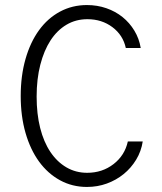

<svg xmlns="http://www.w3.org/2000/svg" viewBox="-20 -730 640 760"><path d="M486 -170Q474 -115 429.5 -80.5Q385 -46 325 -46Q280 -46 243 -67.5Q206 -89 179.5 -128.5Q153 -168 139 -223.5Q125 -279 125 -348Q125 -417 139.5 -473.5Q154 -530 180 -570Q206 -610 243 -632Q280 -654 326 -654Q383 -654 425 -622.5Q467 -591 478 -540H537Q531 -577 512 -608.5Q493 -640 465 -662.5Q437 -685 401 -697.5Q365 -710 324 -710Q266 -710 217.5 -684Q169 -658 134.5 -610.5Q100 -563 81 -496.5Q62 -430 62 -350Q62 -270 81 -204Q100 -138 134.5 -90.5Q169 -43 217.5 -16.5Q266 10 324 10Q366 10 403 -3.5Q440 -17 469.5 -41Q499 -65 519 -98Q539 -131 545 -170Z"/></svg>

Font: CommitMonoV143 ExtLt
Style: Regular
Weight: 200
Monospace: yes
Designer: Eigil Nikolajsen
Foundry: Eigil Nikolajsen
Version: Version 1.143